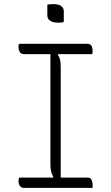

<svg xmlns="http://www.w3.org/2000/svg" viewBox="-20 -913 540 933"><path d="M275 -25H224L239 -54Q232 -65 228.5 -79Q225 -93 225 -111Q225 -178 225 -247.5Q225 -317 225 -388Q225 -459 225 -531Q225 -603 225 -675H276L261 -646Q269 -636 272 -621.5Q275 -607 275 -589Q275 -522 275 -452.5Q275 -383 275 -312Q275 -241 275 -169Q275 -97 275 -25ZM430 0H95Q89 0 84.5 -2.5Q80 -5 76.5 -10Q73 -15 71.5 -21Q70 -27 70 -34Q70 -37 70.5 -40Q71 -43 71.5 -45.5Q72 -48 73 -50H407Q415 -50 420 -45.5Q425 -41 427.5 -32.5Q430 -24 430 -10Q430 -9 430 -7Q430 -5 430 -3.5Q430 -2 430 0ZM73 -700H407Q418 -700 424 -691Q430 -682 430 -664Q430 -663 430 -661Q430 -659 429.5 -657Q429 -655 428.5 -653.5Q428 -652 428 -650H95Q83 -650 76.5 -660Q70 -670 70 -684Q70 -686 70 -688.5Q70 -691 70.5 -693Q71 -695 71.5 -697Q72 -699 73 -700ZM210 -890Q213 -891 216.5 -891.5Q220 -892 223.5 -892.5Q227 -893 231.5 -893Q236 -893 240 -893Q264 -893 277 -884Q290 -875 290 -858V-806Q287 -805 283.5 -804.5Q280 -804 276.5 -803.5Q273 -803 269 -803Q265 -803 260 -803Q237 -803 223.5 -812.5Q210 -822 210 -838Z"/></svg>

Font: Recursive Casual Light
Style: Regular
Weight: 300
Version: Version 1.047